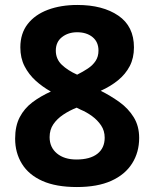

<svg xmlns="http://www.w3.org/2000/svg" viewBox="-20 -744 622 774"><path d="M292 -724Q394 -724 457 -681Q520 -638 520 -553Q520 -510 503 -477.5Q486 -445 456 -420.5Q426 -396 386 -378Q426 -358 461.5 -332.5Q497 -307 519 -271.5Q541 -236 541 -188Q541 -130 512.5 -85Q484 -40 428.5 -15Q373 10 290 10Q206 10 151 -14.5Q96 -39 68.5 -83.5Q41 -128 41 -185Q41 -236 59.5 -271.5Q78 -307 110.5 -331.5Q143 -356 185 -375Q151 -394 123.5 -419Q96 -444 79 -477Q62 -510 62 -553Q62 -609 91.5 -647Q121 -685 173 -704.5Q225 -724 292 -724ZM180 -191Q180 -150 209.5 -125.5Q239 -101 288 -101Q343 -101 372.5 -124Q402 -147 402 -189Q402 -217 387.5 -238.5Q373 -260 351 -276Q329 -292 305 -302L289 -310Q259 -298 234.5 -281.5Q210 -265 195 -243Q180 -221 180 -191ZM291 -614Q255 -614 230 -594.5Q205 -575 205 -540Q205 -506 229 -483Q253 -460 291 -443Q315 -455 334.5 -468Q354 -481 365.5 -498.5Q377 -516 377 -540Q377 -575 353 -594.5Q329 -614 291 -614Z"/></svg>

Font: Noto Sans Hebrew Thin
Style: Bold
Weight: 700
Version: Version 3.001